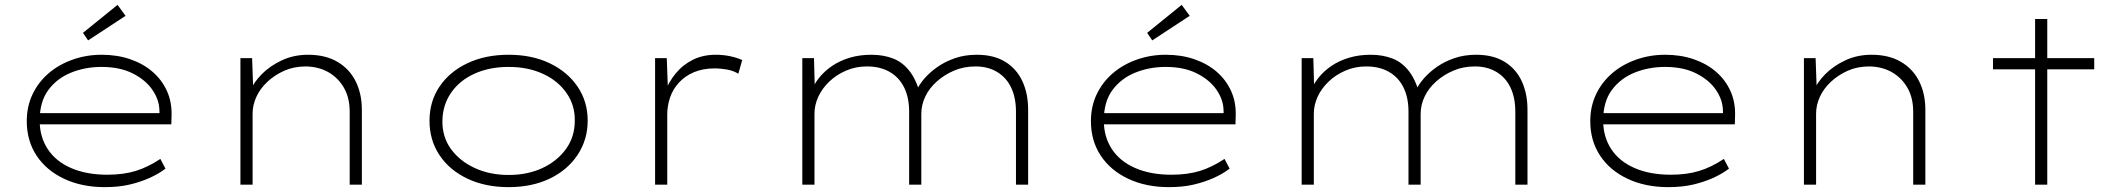

<svg xmlns="http://www.w3.org/2000/svg" viewBox="-20 -759 8735 789"><path d="M410 10Q316 10 243 -24.5Q170 -59 130 -120Q90 -181 90 -261Q90 -322 114 -372Q138 -422 180 -458Q222 -494 278.5 -514Q335 -534 398 -534Q462 -534 515.5 -515.5Q569 -497 607.5 -463.5Q646 -430 666.5 -384Q687 -338 685 -282L684 -248H132V-294H657L636 -283L635 -307Q634 -349 606.5 -389.5Q579 -430 526 -457Q473 -484 397 -484Q330 -484 272 -460.5Q214 -437 178.5 -389Q143 -341 143 -264Q143 -197 176 -146.5Q209 -96 272 -68.5Q335 -41 421 -41Q487 -41 537.5 -56.5Q588 -72 639 -106L660 -66Q631 -44 594 -27.5Q557 -11 512.5 -0.5Q468 10 410 10ZM342 -593 321 -624 463 -739 496 -694Z M968 0V-520H1016L1021 -381L1007 -383Q1022 -420 1055.5 -454Q1089 -488 1138 -511Q1187 -534 1246 -534Q1317 -534 1366.5 -505Q1416 -476 1441.5 -425Q1467 -374 1467 -308V0H1417V-300Q1417 -357 1393.5 -398Q1370 -439 1330 -462Q1290 -485 1237 -486Q1188 -486 1148.5 -468.5Q1109 -451 1079 -423Q1049 -395 1033.5 -361Q1018 -327 1018 -292V0H994Q989 0 983 0Q977 0 968 0Z M2070 10Q1974 10 1900.5 -25Q1827 -60 1786 -121.5Q1745 -183 1745 -263Q1745 -342 1786 -403Q1827 -464 1900.5 -499Q1974 -534 2070 -534Q2166 -534 2239 -499Q2312 -464 2353.5 -403Q2395 -342 2395 -263Q2395 -185 2353.5 -122.5Q2312 -60 2239 -25Q2166 10 2070 10ZM2070 -40Q2148 -40 2209 -68.5Q2270 -97 2306 -147Q2342 -197 2342 -263Q2343 -327 2307.5 -377.5Q2272 -428 2210.5 -456Q2149 -484 2070 -484Q1991 -484 1929.5 -456Q1868 -428 1833.5 -377.5Q1799 -327 1798 -263Q1797 -197 1832.5 -147.5Q1868 -98 1930 -69Q1992 -40 2070 -40Z M2672 0V-520H2720L2725 -385L2710 -375Q2727 -421 2756.5 -457Q2786 -493 2827.5 -513.5Q2869 -534 2921 -534Q2952 -534 2980.5 -528Q3009 -522 3030 -512L3014 -456Q2993 -469 2966 -473.5Q2939 -478 2919 -478Q2868 -478 2831 -462Q2794 -446 2769.5 -419Q2745 -392 2733.5 -358Q2722 -324 2722 -289V0Z M3277 0V-520H3325L3329 -370L3311 -378Q3323 -410 3345.5 -438.5Q3368 -467 3400 -488.5Q3432 -510 3472.5 -522Q3513 -534 3561 -534Q3611 -534 3651.5 -518Q3692 -502 3721 -462.5Q3750 -423 3766 -354L3745 -373V-384Q3756 -410 3778.5 -436Q3801 -462 3832.5 -484Q3864 -506 3904.5 -520Q3945 -534 3994 -534Q4064 -534 4111 -505Q4158 -476 4181.5 -425Q4205 -374 4205 -308V0H4155V-300Q4155 -357 4135.5 -398.5Q4116 -440 4078 -463Q4040 -486 3989 -486Q3941 -486 3901 -469Q3861 -452 3830 -424.5Q3799 -397 3782.5 -362.5Q3766 -328 3766 -291V0H3716V-300Q3716 -358 3695.5 -399.5Q3675 -441 3636 -463.5Q3597 -486 3542 -486Q3496 -486 3456 -468.5Q3416 -451 3387 -423Q3358 -395 3342.5 -361Q3327 -327 3327 -292V0Z M4783 10Q4689 10 4616 -24.5Q4543 -59 4503 -120Q4463 -181 4463 -261Q4463 -322 4487 -372Q4511 -422 4553 -458Q4595 -494 4651.5 -514Q4708 -534 4771 -534Q4835 -534 4888.5 -515.5Q4942 -497 4980.5 -463.5Q5019 -430 5039.5 -384Q5060 -338 5058 -282L5057 -248H4505V-294H5030L5009 -283L5008 -307Q5007 -349 4979.5 -389.5Q4952 -430 4899 -457Q4846 -484 4770 -484Q4703 -484 4645 -460.5Q4587 -437 4551.5 -389Q4516 -341 4516 -264Q4516 -197 4549 -146.5Q4582 -96 4645 -68.5Q4708 -41 4794 -41Q4860 -41 4910.5 -56.5Q4961 -72 5012 -106L5033 -66Q5004 -44 4967 -27.5Q4930 -11 4885.5 -0.5Q4841 10 4783 10ZM4715 -593 4694 -624 4836 -739 4869 -694Z M5329 0V-520H5377L5381 -370L5363 -378Q5375 -410 5397.5 -438.5Q5420 -467 5452 -488.5Q5484 -510 5524.5 -522Q5565 -534 5613 -534Q5663 -534 5703.5 -518Q5744 -502 5773 -462.5Q5802 -423 5818 -354L5797 -373V-384Q5808 -410 5830.5 -436Q5853 -462 5884.5 -484Q5916 -506 5956.5 -520Q5997 -534 6046 -534Q6116 -534 6163 -505Q6210 -476 6233.5 -425Q6257 -374 6257 -308V0H6207V-300Q6207 -357 6187.5 -398.5Q6168 -440 6130 -463Q6092 -486 6041 -486Q5993 -486 5953 -469Q5913 -452 5882 -424.5Q5851 -397 5834.5 -362.5Q5818 -328 5818 -291V0H5768V-300Q5768 -358 5747.5 -399.5Q5727 -441 5688 -463.5Q5649 -486 5594 -486Q5548 -486 5508 -468.5Q5468 -451 5439 -423Q5410 -395 5394.5 -361Q5379 -327 5379 -292V0Z M6835 10Q6741 10 6668 -24.5Q6595 -59 6555 -120Q6515 -181 6515 -261Q6515 -322 6539 -372Q6563 -422 6605 -458Q6647 -494 6703.5 -514Q6760 -534 6823 -534Q6887 -534 6940.5 -515.5Q6994 -497 7032.5 -463.5Q7071 -430 7091.5 -384Q7112 -338 7110 -282L7109 -248H6557V-294H7082L7061 -283L7060 -307Q7059 -349 7031.5 -389.5Q7004 -430 6951 -457Q6898 -484 6822 -484Q6755 -484 6697 -460.5Q6639 -437 6603.5 -389Q6568 -341 6568 -264Q6568 -197 6601 -146.5Q6634 -96 6697 -68.5Q6760 -41 6846 -41Q6912 -41 6962.5 -56.5Q7013 -72 7064 -106L7085 -66Q7056 -44 7019 -27.5Q6982 -11 6937.5 -0.5Q6893 10 6835 10Z M7393 0V-520H7441L7446 -381L7432 -383Q7447 -420 7480.5 -454Q7514 -488 7563 -511Q7612 -534 7671 -534Q7742 -534 7791.5 -505Q7841 -476 7866.5 -425Q7892 -374 7892 -308V0H7842V-300Q7842 -357 7818.5 -398Q7795 -439 7755 -462Q7715 -485 7662 -486Q7613 -486 7573.5 -468.5Q7534 -451 7504 -423Q7474 -395 7458.5 -361Q7443 -327 7443 -292V0H7419Q7414 0 7408 0Q7402 0 7393 0Z M8343 0V-681H8393V0ZM8170 -474V-520H8586V-474Z"/></svg>

Font: Lexend Peta ExtraLight
Style: Regular
Weight: 250
Version: Version 1.007